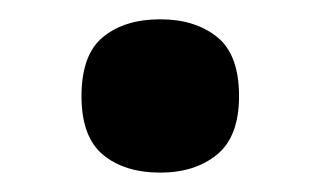

<svg xmlns="http://www.w3.org/2000/svg" viewBox="-20 -172 334 200"><path d="M64.9 -71.8Q64.9 -115.2 87.4 -133.5Q109.9 -151.9 147 -151.9Q183.1 -151.9 206.1 -133.5Q229 -115.2 229 -71.8Q229 -29.8 206.1 -11Q183.1 7.8 147 7.8Q109.9 7.8 87.4 -10.7Q64.9 -29.3 64.9 -71.8Z"/></svg>

Font: Koh Santepheap
Style: Bold
Weight: 700
Designer: Danh Hong
Version: Version 2.002; ttfautohint (v1.8.3)